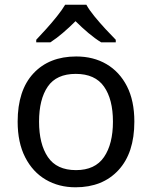

<svg xmlns="http://www.w3.org/2000/svg" viewBox="-20 -786 645 816"><path d="M551 -269Q551 -136 483.5 -63Q416 10 301 10Q230 10 174.5 -22.5Q119 -55 87 -117.5Q55 -180 55 -269Q55 -402 122 -474Q189 -546 304 -546Q377 -546 432.5 -513.5Q488 -481 519.5 -419.5Q551 -358 551 -269ZM146 -269Q146 -174 183.5 -118.5Q221 -63 303 -63Q384 -63 422 -118.5Q460 -174 460 -269Q460 -364 422 -418Q384 -472 302 -472Q220 -472 183 -418Q146 -364 146 -269ZM347 -766Q359 -744 381.5 -716.5Q404 -689 428.5 -662.5Q453 -636 472 -617V-606H410Q384 -622 356 -645.5Q328 -669 301 -696Q274 -669 247 -646Q220 -623 194 -606H134V-617Q153 -637 176.5 -663Q200 -689 222 -716.5Q244 -744 257 -766Z"/></svg>

Font: Noto Sans Tangsa
Style: Regular
Weight: 400
Designer: David Williams
Foundry: Google LLC
Version: Version 1.504